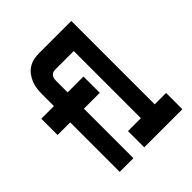

<svg xmlns="http://www.w3.org/2000/svg" viewBox="-200 -868 1001 1001"><g transform="rotate(-45 300.0 -367.5)"><path d="M108 0V-365H15V-485H108V-570Q108 -591 110.5 -611.5Q113 -632 120.5 -651Q128 -670 140 -686.5Q152 -703 169.5 -714.5Q187 -726 207 -730.5Q227 -735 248 -735H486V-120H570V0H289V-120H384V-615H248Q239 -615 231 -612Q223 -609 218 -602.5Q213 -596 211 -587.5Q209 -579 209 -570V-485H326V-365H209V0Z"/></g></svg>

Font: Iosevka Custom Heavy Extended
Style: Regular
Weight: 900
Width: 7
Monospace: yes
Designer: Belleve Invis
Foundry: Belleve Invis
Version: Version 11.2.4; ttfautohint (v1.8.4)